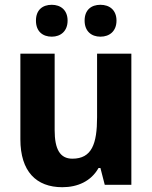

<svg xmlns="http://www.w3.org/2000/svg" viewBox="-20 -771 635 801"><path d="M130 -685C130 -640 158 -618 196 -618C233 -618 262 -641 262 -685C262 -729 233 -751 196 -751C158 -751 130 -730 130 -685ZM333 -685C333 -641 361 -618 399 -618C437 -618 466 -641 466 -685C466 -729 437 -751 399 -751C361 -751 333 -730 333 -685ZM528 -547H385V-282C385 -171 363 -109 282 -109C230 -109 208 -149 208 -228V-547H65V-190C65 -56 131 10 240 10C304 10 360 -15 391 -70H399L417 0H528Z"/></svg>

Font: Noto Sans Khmer SemiCondensed
Style: Bold
Weight: 700
Width: 4
Designer: Danh Hong and the Monotype Design Team
Foundry: Monotype Imaging Inc.
Version: Version 2.004